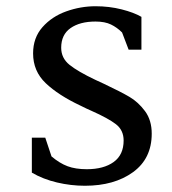

<svg xmlns="http://www.w3.org/2000/svg" viewBox="-20 -583 552 615"><path d="M125 -142 145 -82Q171 -60 196.5 -50.5Q222 -41 258 -41Q312 -41 344 -64Q376 -87 376 -133Q376 -166 351.5 -185Q327 -204 273 -228Q261 -233 237 -245Q167 -278 126.5 -316.5Q86 -355 86 -412Q86 -462 116 -496Q146 -530 192 -546.5Q238 -563 286 -563Q330 -563 369.5 -553Q409 -543 433 -529V-424H392L371 -479Q355 -495 335.5 -504.5Q316 -514 286 -514Q236 -514 206 -493Q176 -472 176 -430Q176 -397 202.5 -375.5Q229 -354 286 -327L312 -315Q367 -289 395 -272.5Q423 -256 444.5 -227Q466 -198 466 -155Q466 -75 406 -31.5Q346 12 252 12Q207 12 162.5 1.5Q118 -9 82 -30V-142Z"/></svg>

Font: Martel DemiBold
Style: Regular
Weight: 600
Designer: Dan Reynolds
Foundry: Dan Reynolds
Version: Version 1.001; ttfautohint (v1.1) -l 5 -r 5 -G 72 -x 0 -D la